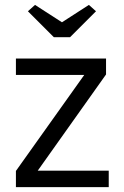

<svg xmlns="http://www.w3.org/2000/svg" viewBox="-20 -764 506 784"><path d="M45 0V-66L324 -458H45V-525H413V-460L134 -67H424V0ZM94 -718 123 -744 233 -673 343 -744 372 -718 266 -612H200Z"/></svg>

Font: Easer Grotesk Light
Style: Regular
Weight: 300
Designer: Boardeaser, Bonnie Shaver-Troup, Thomas Jockin
Foundry: Lexend
Version: Version 1.008;Glyphs 3.1.2 (3151)